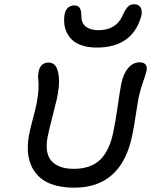

<svg xmlns="http://www.w3.org/2000/svg" viewBox="-20 -951 705 896"><path d="M431.2 -729Q389.2 -729 357.9 -740.5Q326.7 -752 309.3 -772.2Q292 -792.5 284.7 -817.1Q277.3 -841.8 279.8 -870.1Q281.7 -898.9 294.4 -912.4Q307.1 -925.8 326.2 -925.8Q343.8 -925.8 351.6 -914.8Q359.4 -903.8 359.9 -873Q360.4 -841.8 381.6 -825.9Q402.8 -810.1 439 -810.1Q519 -810.1 549.8 -874Q564.5 -907.2 576.4 -919.2Q588.4 -931.2 606 -931.2Q628.4 -931.2 637 -914.3Q645.5 -897.5 638.2 -872.1Q595.7 -729 431.2 -729ZM326.2 -75.2Q200.7 -75.2 147.2 -142.8Q93.8 -210.4 116.2 -325.2Q121.6 -352.5 134.3 -399.7Q147 -446.8 149.9 -463.9Q158.7 -507.8 159.7 -539.6Q160.6 -571.3 158.4 -581.8Q156.2 -592.3 160.2 -617.2Q168.9 -659.2 207 -659.2Q227.1 -659.2 239.3 -643.1Q251.5 -627 254.9 -589.8Q258.3 -552.7 246.1 -492.2Q241.2 -470.7 225.3 -408.9Q209.5 -347.2 203.1 -316.9Q187 -236.3 220.5 -199.7Q253.9 -163.1 324.2 -163.1Q403.3 -163.1 447.5 -205.6Q491.7 -248 509.8 -339.8Q519.5 -386.2 529.1 -453.9Q538.6 -521.5 545.9 -560.1Q555.7 -606.9 578.1 -633.5Q600.6 -660.2 631.8 -660.2Q649.9 -660.2 658.7 -650.4Q667.5 -640.6 664.1 -621.1Q662.1 -610.4 648.7 -572Q635.3 -533.7 626 -492.2Q622.1 -470.2 613.3 -412.4Q604.5 -354.5 598.1 -324.2Q549.3 -75.2 326.2 -75.2Z"/></svg>

Font: Shantell Sans Irregular Bouncy
Style: Italic
Weight: 400
Italic angle: -11.31°
Designer: Stephen Nixon, Anya Danilova, Shantell Martin
Foundry: Arrow Type
Version: Version 1.006;[9816181b4]